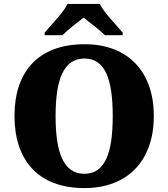

<svg xmlns="http://www.w3.org/2000/svg" viewBox="-20 -951 860 981"><path d="M208 -784V-771H299C320 -793 377 -838 407 -861C437 -838 495 -793 516 -771H607V-784C576 -822 511 -886 490 -931H325C304 -886 239 -822 208 -784ZM411 10C639 10 766 -137 766 -358C766 -580 639 -725 412 -725C171 -725 54 -580 54 -359C54 -137 171 10 411 10ZM411 -63C304 -63 264 -172 264 -358C264 -544 304 -652 412 -652C518 -652 556 -544 556 -358C556 -172 518 -63 411 -63Z"/></svg>

Font: Noto Serif Malayalam Black
Style: Regular
Weight: 900
Designer: Indian type Foundry, Jelle Bosma, Monotype Design Team
Foundry: Monotype Imaging Inc.
Version: Version 2.104